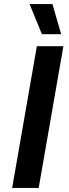

<svg xmlns="http://www.w3.org/2000/svg" viewBox="-20 -928 341 948"><path d="M40 0H171L293 -700H162ZM187 -759H282L239 -908H126Z"/></svg>

Font: Fixel Display SemiBold
Style: Italic
Weight: 600
Italic angle: -10°
Designer: AlfaBravo + MacPaw
Foundry: Kyrylo Tkachov, Marchela Mozhyna, Serhii Makarenko, Maria Weinstein, Zakhar Kryvoshyya
Version: Version 1.210;Glyphs 3.2 (3217)